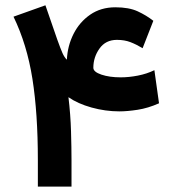

<svg xmlns="http://www.w3.org/2000/svg" viewBox="-20 -688 631 708"><path d="M411.1 -541Q369.6 -541 346.9 -509Q324.2 -477.1 324.2 -438Q324.2 -422.9 354 -412.8Q383.8 -402.8 425.3 -402.8Q455.6 -402.8 488.3 -409.2Q521 -415.5 549.3 -429.2L566.4 -307.1Q525.9 -289.1 487.5 -283.2Q449.2 -277.3 420.4 -277.3Q368.7 -277.3 317.6 -291.5Q266.6 -305.7 232.4 -329.6Q240.2 -264.6 241.9 -203.6Q243.7 -142.6 243.7 -96.2V0H119.6V-97.7Q119.6 -270 99.6 -397Q79.6 -523.9 29.8 -626.5L147.5 -668.5L191.4 -541.5Q203.1 -508.8 210.2 -492.7Q217.3 -476.6 226.6 -467.8Q229 -519 251.2 -563Q273.4 -606.9 312.7 -634Q352.1 -661.1 405.3 -661.1Q455.6 -661.1 487.8 -646.2Q520 -631.3 545.4 -611.3L505.9 -510.3Q482.4 -524.4 460.7 -532.7Q439 -541 411.1 -541Z"/></svg>

Font: Vazirmatn FD
Style: Bold
Weight: 700
Designer: Saber Rastikerdar
Foundry: Saber Rastikerdar
Version: Version 33.001